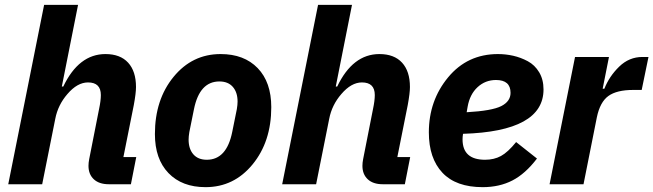

<svg xmlns="http://www.w3.org/2000/svg" viewBox="-20 -760 2695 792"><path d="M14 0 162 -740H302L235 -403H241Q305 -537 415 -537Q476 -537 508.5 -501.5Q541 -466 541 -401Q541 -376 532 -327L489 -112H542L520 0H429Q389 0 367 -20.5Q345 -41 345 -76Q345 -89 348 -104L389 -312Q396 -345 396 -368Q396 -420 343 -420Q299 -420 258 -372Q219 -327 208 -270L154 0Z M828 12Q731 12 675 -46Q619 -104 619 -207Q619 -349 696 -443Q773 -537 890 -537Q987 -537 1043 -479Q1099 -421 1099 -318Q1099 -176 1022 -82Q945 12 828 12ZM833 -101Q915 -101 938 -216L957 -310Q960 -328 960 -341Q960 -379 940.5 -401.5Q921 -424 885 -424Q803 -424 780 -309L761 -215Q758 -197 758 -184Q758 -146 777.5 -123.5Q797 -101 833 -101Z M1144 0 1292 -740H1432L1365 -403H1371Q1435 -537 1545 -537Q1606 -537 1638.5 -501.5Q1671 -466 1671 -401Q1671 -376 1662 -327L1619 -112H1672L1650 0H1559Q1519 0 1497 -20.5Q1475 -41 1475 -76Q1475 -89 1478 -104L1519 -312Q1526 -345 1526 -368Q1526 -420 1473 -420Q1429 -420 1388 -372Q1349 -327 1338 -270L1284 0Z M1971 12Q1861 12 1805 -47.5Q1749 -107 1749 -214Q1749 -345 1828.5 -441Q1908 -537 2034 -537Q2066 -537 2097 -530Q2128 -523 2157 -507.5Q2186 -492 2204 -462Q2222 -432 2222 -391Q2222 -218 1890 -208Q1888 -196 1888 -185Q1888 -101 1981 -101Q2018 -101 2046.5 -116.5Q2075 -132 2109 -174L2195 -106Q2147 -43 2093.5 -15.5Q2040 12 1971 12ZM2026 -430Q1982 -430 1950 -400.5Q1918 -371 1909 -320L1905 -297Q2010 -303 2048 -322.5Q2086 -342 2086 -377Q2086 -430 2026 -430Z M2387 0H2247L2352 -525H2492L2466 -394H2473Q2493 -445 2534 -485Q2575 -525 2630 -525H2655L2627 -389H2592Q2524 -389 2489.5 -364Q2455 -339 2442 -276Z"/></svg>

Font: Aneliza
Style: Bold Italic
Weight: 700
Italic angle: -11.31°
Designer: Mike Abbink, Paul van der Laan, Pieter van Rosmalen
Foundry: Bold Monday
Version: Version 3.0